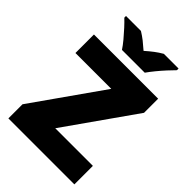

<svg xmlns="http://www.w3.org/2000/svg" viewBox="-267 -1036 1144 1144"><g transform="rotate(45 305.5 -463.5)"><path d="M586 0H30V-119L339 -558H37V-714H578V-595L269 -156H586ZM220 -767Q205 -790 182.5 -817Q160 -844 136.5 -869.5Q113 -895 94 -913V-927H220Q246 -911 267.5 -894Q289 -877 315 -854Q341 -877 364 -894.5Q387 -912 413 -927H537V-913Q520 -896 496.5 -870.5Q473 -845 450.5 -817.5Q428 -790 412 -767Z"/></g></svg>

Font: Noto Sans Telugu Black
Style: Regular
Weight: 900
Designer: Jelle Bosma - Monotype Design Team
Foundry: Monotype Imaging Inc.
Version: Version 2.005; ttfautohint (v1.8.4.7-5d5b)